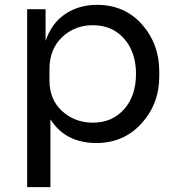

<svg xmlns="http://www.w3.org/2000/svg" viewBox="-20 -572 729 792"><path d="M92 200V-534H168V-403Q193 -477 249.5 -514.5Q306 -552 380 -552Q494 -552 565.5 -471.5Q637 -391 637 -276V-258Q637 -143 563.5 -62.5Q490 18 378 18Q250 18 188 -80V200ZM363 -66Q443 -66 492 -121.5Q541 -177 541 -267Q541 -357 492 -412.5Q443 -468 363 -468Q288 -468 236 -418.5Q184 -369 184 -287V-241Q184 -161 236.5 -113.5Q289 -66 363 -66Z"/></svg>

Font: Cazoo Sans
Style: Regular
Weight: 400
Designer: Jonathan Barnbrook, Julián Moncada
Foundry: Barnbrook Fonts
Version: Version 2.000;Glyphs 3.3 (3337)